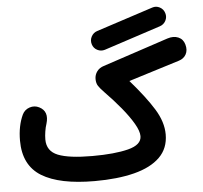

<svg xmlns="http://www.w3.org/2000/svg" viewBox="-58 -869 1045 987"><g transform="rotate(-5 465.0 -375.0)"><path d="M437 -645Q430.7 -666 440.9 -685.1Q451.2 -704.1 471.2 -710.4L763.2 -805.7Q783.2 -812.5 802.2 -802.5Q821.3 -792.5 827.6 -771.5Q834 -751 824.2 -732.2Q814.5 -713.4 793.9 -706.5L502 -610.8Q481.4 -604.5 462.4 -614.3Q443.4 -624 437 -645ZM26.4 -183.6Q26.4 -259.3 52.7 -315.9Q64.5 -340.3 90.3 -348.9Q116.2 -357.4 140.1 -345.2Q188.5 -320.8 169.4 -257.8Q163.6 -241.2 160.2 -219Q156.7 -196.8 156.7 -178.2Q156.7 -117.7 213.6 -95Q270.5 -72.3 390.6 -72.3Q505.9 -72.3 575.7 -90.1Q645.5 -107.9 645.5 -152.8Q645.5 -178.7 622.8 -217.8Q600.1 -256.8 562.5 -302.5Q524.9 -348.1 480 -394Q460.4 -414.1 450.7 -428.5Q440.9 -442.9 440.9 -465.3Q440.9 -486.8 453.6 -504.2Q466.3 -521.5 488.8 -528.3L827.1 -640.6Q858.9 -650.9 883.8 -640.4Q908.7 -629.9 916.5 -601.6Q924.8 -572.3 913.1 -550.8Q901.4 -529.3 875.5 -521.5L613.3 -439.9Q692.4 -349.1 733.9 -281.7Q775.4 -214.4 775.4 -150.4Q775.4 -78.6 728.8 -32.7Q682.1 13.2 595.9 35.2Q509.8 57.1 391.6 57.1Q210.4 57.1 118.4 0.7Q26.4 -55.7 26.4 -183.6Z"/></g></svg>

Font: Mikhak-DS1-FD Bold
Style: Bold
Weight: 700
Designer: Amin Abedi
Version: Version 3.2